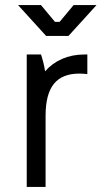

<svg xmlns="http://www.w3.org/2000/svg" viewBox="-20 -734 399 754"><path d="M51 -714 161 -593H249L359 -714H269L214 -648H196L141 -714ZM85 0H159V-279C159 -392 201 -445 292 -445C302 -445 316 -444 323 -443V-520H311C247 -520 194 -496 157 -454C154 -477 147 -502 141 -520H85Z"/></svg>

Font: Fixel Text Regular
Style: Regular
Weight: 400
Width: 4
Designer: AlfaBravo + MacPaw
Foundry: Kyrylo Tkachov, Marchela Mozhyna, Serhii Makarenko, Maria Weinstein, Zakhar Kryvoshyya
Version: Version 1.211